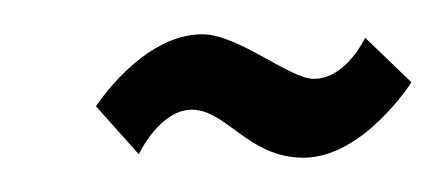

<svg xmlns="http://www.w3.org/2000/svg" viewBox="-20 -188 260 112"><path d="M157 -96C192 -96 220 -140 220 -140L193 -166C193 -166 182 -142 163 -142C149 -142 119 -168 98 -168C63 -168 36 -126 36 -126L61 -98C61 -98 73 -124 92 -124C112 -124 125 -96 157 -96Z"/></svg>

Font: Hussar Tani
Style: DwaKurs
Weight: 700
Foundry: Cannot Into Space Fonts
Version: Version 0.92